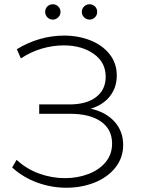

<svg xmlns="http://www.w3.org/2000/svg" viewBox="-20 -876 671 901"><path d="M285 -40Q344 -40 395 -59.5Q446 -79 476 -115.5Q506 -152 506 -202Q506 -269 454 -305.5Q402 -342 308 -342H164V-386H306Q386 -386 431 -420.5Q476 -455 476 -516Q476 -584 419.5 -623.5Q363 -663 279 -663Q228 -663 176.5 -648Q125 -633 78 -602L59 -645Q111 -677 167.5 -693Q224 -709 280 -709Q348 -709 404.5 -686.5Q461 -664 494.5 -621.5Q528 -579 528 -522Q528 -465 495.5 -424Q463 -383 406 -366Q477 -350 517.5 -305Q558 -260 558 -196Q558 -135 521 -89Q484 -43 423 -19Q362 5 291 5Q222 5 155.5 -19Q89 -43 37 -90L58 -126Q104 -83 163.5 -61.5Q223 -40 285 -40ZM364 -820Q364 -835 374.5 -845.5Q385 -856 400 -856Q415 -856 425.5 -846Q436 -836 436 -820Q436 -805 425.5 -794.5Q415 -784 400 -784Q386 -784 375 -794.5Q364 -805 364 -820ZM192 -820Q192 -836 202.5 -846Q213 -856 228 -856Q243 -856 253.5 -845.5Q264 -835 264 -820Q264 -805 253 -794.5Q242 -784 228 -784Q213 -784 202.5 -794.5Q192 -805 192 -820Z"/></svg>

Font: Goldbeck Next Light
Style: Regular
Weight: 300
Designer: Julieta Ulanovsky
Foundry: Julieta Ulanovsky
Version: Version 7.200